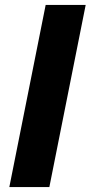

<svg xmlns="http://www.w3.org/2000/svg" viewBox="-20 -762 369 782"><path d="M166 -742H329L181 0H18Z"/></svg>

Font: Argentum Sans SemiBold
Style: Italic
Weight: 600
Italic angle: -11°
Designer: Julieta Ulanovsky (font), Cristiano Sobral (main changes and remaster)
Foundry: Julieta Ulanovsky (font), Cristiano Sobral (main changes and remaster)
Version: Version 2.007;June 15, 2022;FontCreator 14.0.0.2814 64-bit; 